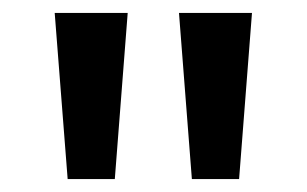

<svg xmlns="http://www.w3.org/2000/svg" viewBox="-20 -734 476 298"><path d="M64.9 -713.9 85 -456.1H158.2L178.2 -713.9ZM257.8 -713.9 277.8 -456.1H351.1L371.1 -713.9Z"/></svg>

Font: Sahel SemiBold
Style: Bold
Weight: 600
Foundry: Saber Rastikerdar (saber.rastikerdar@gmail.com)
Version: Version 3.4.0